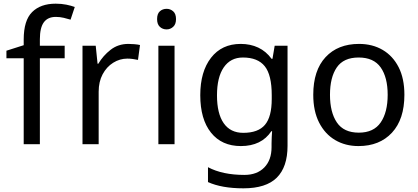

<svg xmlns="http://www.w3.org/2000/svg" viewBox="-20 -785 2275 1045"><path d="M332 -468H197V0H109V-468H15V-509L109 -539V-570Q109 -674 155 -719.5Q201 -765 283 -765Q315 -765 341.5 -759.5Q368 -754 387 -747L364 -678Q348 -683 327 -688Q306 -693 284 -693Q240 -693 218.5 -663.5Q197 -634 197 -571V-536H332Z M679 -546Q694 -546 711.5 -544.5Q729 -543 742 -540L731 -459Q718 -462 702.5 -464Q687 -466 673 -466Q632 -466 596 -443.5Q560 -421 538.5 -380.5Q517 -340 517 -286V0H429V-536H501L511 -438H515Q541 -482 582 -514Q623 -546 679 -546Z M887 -737Q907 -737 922.5 -723.5Q938 -710 938 -681Q938 -653 922.5 -639Q907 -625 887 -625Q865 -625 850 -639Q835 -653 835 -681Q835 -710 850 -723.5Q865 -737 887 -737ZM930 -536V0H842V-536Z M1290 -546Q1343 -546 1385.5 -526Q1428 -506 1458 -465H1463L1475 -536H1545V9Q1545 124 1486.5 182Q1428 240 1305 240Q1187 240 1112 206V125Q1191 167 1310 167Q1379 167 1418.5 126.5Q1458 86 1458 16V-5Q1458 -17 1459 -39.5Q1460 -62 1461 -71H1457Q1403 10 1291 10Q1187 10 1128.5 -63Q1070 -136 1070 -267Q1070 -395 1128.5 -470.5Q1187 -546 1290 -546ZM1302 -472Q1235 -472 1198 -418.5Q1161 -365 1161 -266Q1161 -167 1197.5 -114.5Q1234 -62 1304 -62Q1385 -62 1422 -105.5Q1459 -149 1459 -246V-267Q1459 -377 1421 -424.5Q1383 -472 1302 -472Z M2181 -269Q2181 -136 2113.5 -63Q2046 10 1931 10Q1860 10 1804.5 -22.5Q1749 -55 1717 -117.5Q1685 -180 1685 -269Q1685 -402 1752 -474Q1819 -546 1934 -546Q2007 -546 2062.5 -513.5Q2118 -481 2149.5 -419.5Q2181 -358 2181 -269ZM1776 -269Q1776 -174 1813.5 -118.5Q1851 -63 1933 -63Q2014 -63 2052 -118.5Q2090 -174 2090 -269Q2090 -364 2052 -418Q2014 -472 1932 -472Q1850 -472 1813 -418Q1776 -364 1776 -269Z"/></svg>

Font: Noto Sans Hebrew Droid SemiBold
Style: Regular
Weight: 600
Designer: Monotype Design Team
Foundry: Monotype Imaging Inc.
Version: Version 1.100; ttfautohint (v1.8.4.7-5d5b)